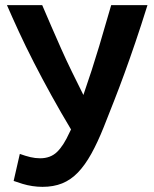

<svg xmlns="http://www.w3.org/2000/svg" viewBox="-20 -713 600 746"><path d="M145 13Q126 13 106 10Q86 7 68 1.5Q50 -4 33 -10L57 -115Q79 -107 98 -102.5Q117 -98 136 -98Q176 -98 201.5 -122.5Q227 -147 250 -198L256 -210Q217 -275 180.5 -341Q144 -407 111.5 -470.5Q79 -534 53 -590.5Q27 -647 7 -693H144Q161 -653 179.5 -610.5Q198 -568 217.5 -524Q237 -480 259 -435Q281 -390 304 -344Q338 -442 365.5 -534Q393 -626 412 -693H553Q528 -613 506 -548.5Q484 -484 464 -429Q444 -374 424 -323Q404 -272 383 -219Q359 -159 334.5 -115Q310 -71 282.5 -42.5Q255 -14 221.5 -0.5Q188 13 145 13Z"/></svg>

Font: Ubuntu Sans Mono SemiBold
Style: Regular
Weight: 600
Monospace: yes
Designer: Dalton Maag Ltd
Foundry: Dalton Maag Ltd
Version: Version 1.006